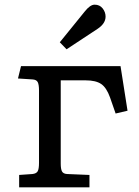

<svg xmlns="http://www.w3.org/2000/svg" viewBox="-20 -802 596 822"><path d="M62 0V-53L119 -57Q136 -59 141.5 -69Q147 -79 147 -105V-414Q147 -440 141.5 -450.5Q136 -461 119 -462L57 -466L70 -519H496L526 -328L475 -316L451 -385Q436 -427 413 -442.5Q390 -458 347 -458H240V-102Q240 -78 245.5 -68Q251 -58 267 -57L363 -53V0ZM265 -591 236 -621 343 -753Q366 -782 385 -782Q407 -782 419.5 -766Q432 -750 432 -731Q432 -701 397 -678Z"/></svg>

Font: Literata 7pt
Style: Regular
Weight: 400
Designer: Latin by Veronika Burian and Jose Scaglione. Greek by Irene Vlachou. Cyrillic by Vera Evstafieva.
Foundry: TypeTogether
Version: Version 3.002